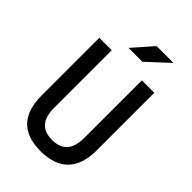

<svg xmlns="http://www.w3.org/2000/svg" viewBox="-262 -997 1109 1109"><g transform="rotate(45 293.0 -442.5)"><path d="M291 9.8Q68.4 9.8 68.4 -222.7V-693.4H169.9V-222.7Q169.9 -153.3 199.7 -118.2Q229.5 -83 293 -83Q416 -83 416 -222.7V-693.4H517.6V-222.7Q517.6 -106.4 460 -48.3Q402.3 9.8 291 9.8ZM229 -771.5 336.4 -893.6H474.1L342.3 -771.5Z"/></g></svg>

Font: CaskaydiaCove NFP
Style: Regular
Weight: 400
Designer: Aaron Bell
Foundry: Saja Typeworks
Version: Version 2111.001; VTT 6.35;Nerd Fonts 3.1.1